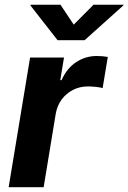

<svg xmlns="http://www.w3.org/2000/svg" viewBox="-20 -781 536 801"><path d="M16.1 0 105.5 -541H247.1L231.4 -446.8H236.8Q259.3 -496.6 298.1 -522Q336.9 -547.4 383.8 -547.4Q395 -547.4 407.5 -546.4Q419.9 -545.4 429.7 -543.5L408.2 -413.6Q398.4 -416.5 380.4 -418.5Q362.3 -420.4 346.2 -420.4Q313 -420.4 284.7 -406Q256.3 -391.6 237.3 -366Q218.3 -340.3 212.4 -305.7L162.1 0ZM232.4 -761.2 287.6 -678.2 370.1 -761.2H495.6L494.6 -758.3L333 -613.3H220.2L106.9 -758.3L107.9 -761.2Z"/></svg>

Font: Inter 17pt
Style: Bold Italic
Weight: 700
Italic angle: -9.3988°
Version: Version 4.001;git-66647c0bb